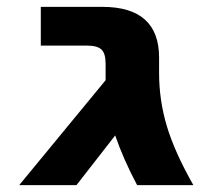

<svg xmlns="http://www.w3.org/2000/svg" viewBox="-20 -540 615 560"><path d="M288 -354Q288 -384 276 -395.5Q264 -407 234 -407H99V-520H278Q444 -520 444 -372V-327Q444 -248 466.5 -172.5Q489 -97 544 0H380Q340 -75 316 -145L203 0H36L288 -306V-310Z"/></svg>

Font: Mplus 1p ExtraBold
Style: Regular
Weight: 800
Version: Version 1.061